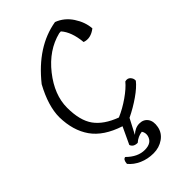

<svg xmlns="http://www.w3.org/2000/svg" viewBox="-291 -833 1162 1162"><g transform="rotate(-45 290.0 -252.0)"><path d="M296 -62Q348 -84 399.5 -120Q451 -156 478 -189Q501 -195 514.5 -180Q528 -165 526 -147Q501 -115 449.5 -79Q398 -43 340 -15L290 81Q322 51 357.5 51Q393 51 411.5 76.5Q430 102 422 145Q414 188 377 214Q340 240 291 240Q242 240 200 221.5Q158 203 132 171Q134 136 154 134Q208 188 268.5 188Q329 188 341 140Q346 116 333 97Q298 101 268 127Q232 127 223 100L274 -9Q152 -49 98 -126Q44 -203 42 -318Q42 -414 108 -535Q251 -714 431 -744Q489 -722 524.5 -668Q560 -614 564 -557Q515 -519 468 -536Q459 -631 416 -679L401 -678Q285 -649 200.5 -542Q116 -435 116 -325.5Q116 -216 159 -156.5Q202 -97 296 -62Z"/></g></svg>

Font: Tillana
Style: Regular
Weight: 400
Designer: Lipi Raval (Devanagari, Latin), Jonny Pinhorn (Latin)
Foundry: Indian Type Foundry
Version: Version 2.002;PS 1.0;hotconv 1.0.79;makeotf.lib2.5.61930; tt